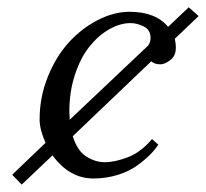

<svg xmlns="http://www.w3.org/2000/svg" viewBox="-20 -474 561 523"><path d="M169.9 -147.9 383.8 -350.1 384.8 -352.1Q390.1 -359.4 390.1 -371.1Q390.1 -392.6 371.6 -401.9Q353 -411.1 335.9 -411.1Q307.1 -411.1 277.6 -394.3Q248 -377.4 223.9 -347.4Q199.7 -317.4 184.3 -271Q168.9 -224.6 168.9 -170.9Q168.9 -167 169.4 -159.2Q169.9 -151.4 169.9 -147.9ZM494.1 -454.1 521 -430.2 456.1 -368.2Q459 -356.4 459 -344.2Q459 -321.8 443.8 -310.3Q428.7 -298.8 417 -298.8Q400.4 -298.8 392.1 -307.1L178.2 -103Q190.4 -63.5 214.8 -47.9Q239.3 -32.2 265.1 -32.2Q293.9 -32.2 329.3 -46.1Q364.7 -60.1 394 -95.2L411.1 -80.1Q402.8 -66.9 389.6 -53.5Q376.5 -40 354.7 -23.9Q333 -7.8 301.3 2.2Q269.5 12.2 233.9 12.2Q169.4 12.2 123 -50.8L39.1 28.8L13.2 2L104 -85Q87.9 -121.1 87.9 -148.9Q87.9 -209 110.1 -264.4Q132.3 -319.8 167.2 -358.2Q202.1 -396.5 246.1 -419.2Q290 -441.9 333 -441.9Q403.8 -441.9 438 -400.9Z"/></svg>

Font: Linux Libertine G
Style: Italic
Weight: 400
Italic angle: -12°
Designer: Philipp H. Poll
Foundry: Philipp H. Poll
Version: Version 5.1.3